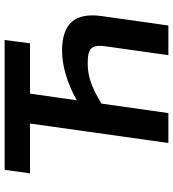

<svg xmlns="http://www.w3.org/2000/svg" viewBox="20 -750 730 809"><g transform="rotate(-90 384.5 -345.0)"><path d="M575 -448C517 -448 443 -429 367 -386L395 -583H607L621 -690H74L59 -583H269L187 0H313L353 -282C422 -324 467 -340 524 -340C587 -340 603 -323 594 -262L557 0H682L722 -283C737 -394 690 -448 575 -448Z"/></g></svg>

Font: Exo 2 Semi Bold
Style: Italic
Weight: 600
Italic angle: -8°
Designer: Natanael Gama
Version: Version 1.001;PS 001.001;hotconv 1.0.88;makeotf.lib2.5.64775